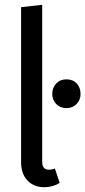

<svg xmlns="http://www.w3.org/2000/svg" viewBox="-20 -769 356 801"><path d="M68 -92V-739L156 -749V-94Q156 -61 184 -61Q197 -61 209 -66L229 -6Q200 12 165 12Q121 12 94.5 -16Q68 -44 68 -92ZM316 -377Q316 -352 299.5 -335Q283 -318 257 -318Q231 -318 214.5 -335Q198 -352 198 -377Q198 -403 214.5 -420.5Q231 -438 257 -438Q284 -438 300 -421Q316 -404 316 -377Z"/></svg>

Font: Fira Sans Extra Condensed
Style: Regular
Weight: 400
Width: 1
Designer: Carrois Corporate & Edenspiekermann AG
Foundry: Carrois Corporate GbR & Edenspiekermann AG
Version: Version 4.203